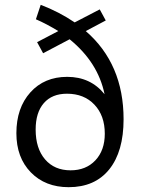

<svg xmlns="http://www.w3.org/2000/svg" viewBox="-20 -768 593 797"><path d="M265 9Q168 9 108 -52.5Q48 -114 48 -215Q48 -320 106 -384.5Q164 -449 259 -449Q356 -449 414 -377Q387 -509 269 -605L159 -547L134 -593L222 -639Q173 -669 129 -688L149 -748Q225 -719 290 -675L394 -729L419 -683L336 -639Q493 -503 493 -273Q493 -139 433.5 -65Q374 9 265 9ZM273 -61Q337 -61 376 -102.5Q415 -144 415 -213Q415 -288 372 -333.5Q329 -379 258 -379Q196 -379 162 -340Q128 -301 128 -230Q128 -152 167 -106.5Q206 -61 273 -61Z"/></svg>

Font: Cantarell
Style: Regular
Weight: 400
Designer: Dave Crossland, Nikolaus Waxweiler, Florian Fecher, Jacques Le Bailly, Eben Sorkin, Alexei Vanyashin, Alexios Zavras, Em
Version: Version 0.303